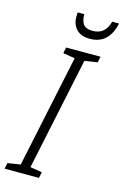

<svg xmlns="http://www.w3.org/2000/svg" viewBox="-166 -972 664 1031"><g transform="rotate(15 166.0 -456.0)"><path d="M-30 0 -23 -33 48 -44 180 -670 114 -681 121 -714H312L305 -681L234 -670L102 -44L168 -33L161 0ZM231 -792Q336 -792 362 -912H324Q304 -837 235 -837Q196 -837 182 -857.5Q168 -878 169 -912H132Q131 -906 131 -888Q131 -845 156.5 -818.5Q182 -792 231 -792Z"/></g></svg>

Font: Noto Sans Display SemiCondensed Light
Style: Italic
Weight: 300
Width: 4
Italic angle: -12°
Designer: Monotype Design Team
Foundry: Monotype Imaging Inc.
Version: Version 1.900